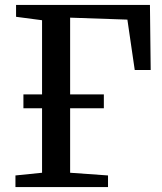

<svg xmlns="http://www.w3.org/2000/svg" viewBox="-20 -763 659 783"><path d="M43 0V-47.5L151.5 -58.5V-680.5L45.5 -694.5V-743H591.5L594.5 -477.5H529.5L499.5 -683L266 -691V-58.5L420.5 -47.5V0ZM75.5 -321.5V-378H403.5V-321.5Z"/></svg>

Font: Merriweather 28pt Medium
Style: Regular
Weight: 500
Version: Version 2.100